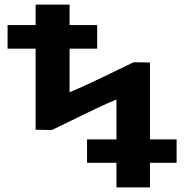

<svg xmlns="http://www.w3.org/2000/svg" viewBox="-20 -816 806 836"><path d="M135 -707H13V-604H135V-251L205 -250H206C299 -294 390 -342 487 -383V-209H359V-107H487V0H633V-107H749V-209H633V-544L563 -545H562C469 -501 380 -455 283 -414V-604H403V-707H283V-796H135Z"/></svg>

Font: Ny Stormning
Style: Hf
Weight: 700
Designer: Robert Jablonski, Mew Too
Foundry: Cannot Into Space Fonts
Version: Version 0.90